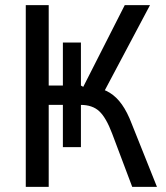

<svg xmlns="http://www.w3.org/2000/svg" viewBox="-20 -725 645 745"><path d="M80 0V-705H169V-393H224V-560H294V-393L303 -388L464 -705H562L380 -362L347 -386Q380 -381 406 -365Q432 -349 453 -319.5Q474 -290 491 -245L589 0H493L415 -207Q392 -268 365.5 -293Q339 -318 293 -318H279L294 -328V-154H224V-318H169V0Z"/></svg>

Font: Nunito Sans 10pt Condensed Medium
Style: Regular
Weight: 500
Width: 3
Designer: Vernon Adams
Foundry: Vernon Adams
Version: Version 3.101;gftools[0.9.27]